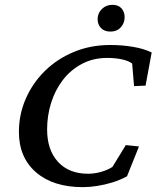

<svg xmlns="http://www.w3.org/2000/svg" viewBox="-20 -769 650 798"><path d="M324.2 8.8Q201.2 8.8 129.9 -52.7Q58.6 -114.3 58.6 -220.7Q58.6 -293.9 87.4 -359.4Q116.2 -424.8 167 -474.6Q217.8 -524.4 287.1 -553.2Q356.4 -582 438.5 -582Q488.3 -582 533.7 -574.2Q579.1 -566.4 610.4 -550.8L585 -413.1L537.1 -411.1L529.3 -504.9Q513.7 -516.6 485.8 -522.5Q458 -528.3 425.8 -528.3Q367.2 -528.3 320.3 -503.4Q273.4 -478.5 241.2 -436.5Q209 -394.5 192.4 -341.3Q175.8 -288.1 175.8 -231.4Q175.8 -145.5 221.2 -96.2Q266.6 -46.9 345.7 -46.9Q373 -46.9 400.4 -54.7Q427.7 -62.5 447.3 -75.2L502.9 -166L557.6 -160.2L507.8 -36.1Q478.5 -20.5 446.8 -10.7Q415 -1 383.8 3.9Q352.5 8.8 324.2 8.8ZM439.5 -637.7Q414.1 -637.7 399.9 -652.3Q385.7 -667 385.7 -689.5Q385.7 -713.9 403.3 -731.4Q420.9 -749 447.3 -749Q471.7 -749 484.9 -734.4Q498 -719.7 498 -697.3Q498 -672.9 481.9 -655.3Q465.8 -637.7 439.5 -637.7Z"/></svg>

Font: Crimson Pro Medium
Style: Italic
Weight: 500
Italic angle: -12°
Designer: Jacques Le Bailly
Foundry: Baron von Fonthausen
Version: Version 1.003